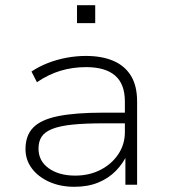

<svg xmlns="http://www.w3.org/2000/svg" viewBox="-20 -710 648 738"><path d="M266 8Q212 8 169.5 -11Q127 -30 102.5 -62.5Q78 -95 78 -137Q78 -189 107.5 -219.5Q137 -250 203 -263.5Q269 -277 378 -277H473V-236H381Q307 -236 258.5 -231Q210 -226 181 -214.5Q152 -203 140 -184.5Q128 -166 128 -139Q128 -91 167.5 -63Q207 -35 269 -35Q323 -35 366 -57Q409 -79 434.5 -117Q460 -155 460 -202V-320Q460 -387 422.5 -419.5Q385 -452 311 -452Q259 -452 212.5 -438Q166 -424 122 -394L101 -435Q129 -454 163.5 -467.5Q198 -481 235.5 -488Q273 -495 310 -495Q372 -495 416 -476Q460 -457 483.5 -418.5Q507 -380 507 -320V0H462V-117H469Q454 -83 426 -54Q398 -25 358 -8.5Q318 8 266 8ZM276 -621V-690H346V-621Z"/></svg>

Font: Nunito Sans 10pt SemiExpanded ExtraLight
Style: Regular
Weight: 250
Width: 6
Designer: Vernon Adams
Foundry: Vernon Adams
Version: Version 3.101;gftools[0.9.27]